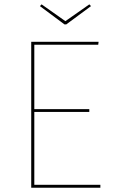

<svg xmlns="http://www.w3.org/2000/svg" viewBox="-20 -876 534 896"><path d="M397 -855.7 285.1 -777.3 174 -855.7 166.4 -847.4 281.1 -762H289.1L404.6 -847.4ZM440.1 -680.9H125.7V0H448.4V-13.6H140.1V-353.6H396.7V-366.7H140.1V-667.3H438.4Z"/></svg>

Font: Fira Sans Hair
Style: Regular
Weight: 100
Designer: bBox Type GmbH & Carrois Corporate GbR & Edenspiekermann AG
Foundry: bBox Type GmbH & Carrois Corporate GbR & Edenspiekermann AG
Version: Version 4.300;PS 004.300;hotconv 1.0.88;makeotf.lib2.5.64775